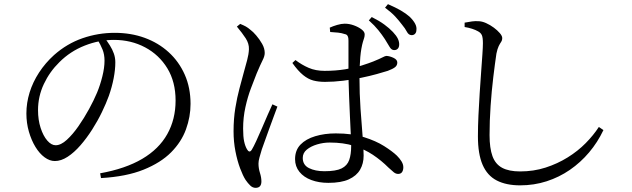

<svg xmlns="http://www.w3.org/2000/svg" viewBox="-20 -853 3040 924"><path d="M462 -19Q584 -41 664.5 -88.5Q745 -136 785 -207.5Q825 -279 825 -369Q825 -459 785.5 -524Q746 -589 678.5 -625Q611 -661 528 -661Q457 -661 387.5 -633.5Q318 -606 266 -554Q219 -508 191 -448.5Q163 -389 163 -323Q163 -276 175.5 -237.5Q188 -199 207.5 -176.5Q227 -154 248 -154Q273 -154 301.5 -180Q330 -206 357.5 -245.5Q385 -285 408.5 -328Q432 -371 447 -407Q462 -443 472.5 -485Q483 -527 483 -561Q483 -591 473.5 -614.5Q464 -638 449 -663L484 -670Q497 -653 509 -634Q521 -615 528 -595Q535 -575 535 -553Q535 -518 527 -476.5Q519 -435 504 -392Q491 -356 470.5 -313.5Q450 -271 423.5 -229.5Q397 -188 367 -153.5Q337 -119 305.5 -98.5Q274 -78 244 -78Q219 -78 194.5 -96Q170 -114 150.5 -146Q131 -178 119 -219.5Q107 -261 107 -307Q107 -358 122.5 -408Q138 -458 168 -504Q198 -550 240 -588Q302 -643 377 -669Q452 -695 532 -695Q610 -695 676 -671Q742 -647 791.5 -602Q841 -557 869 -494Q897 -431 897 -353Q897 -291 875 -230.5Q853 -170 803.5 -120Q754 -70 671 -36.5Q588 -3 466 4Z M1875 -612Q1863 -613 1854.5 -628Q1846 -643 1832 -665Q1819 -685 1801 -707.5Q1783 -730 1755 -755L1769 -771Q1805 -753 1829.5 -735Q1854 -717 1871 -699Q1888 -681 1895 -666Q1902 -651 1901 -636Q1900 -623 1892.5 -617Q1885 -611 1875 -612ZM1560 27Q1515 27 1478.5 13.5Q1442 0 1421 -26Q1400 -52 1400 -87Q1400 -130 1426 -157Q1452 -184 1497 -197.5Q1542 -211 1596 -211Q1674 -211 1731.5 -193Q1789 -175 1828.5 -150Q1868 -125 1890 -104Q1904 -90 1912.5 -76Q1921 -62 1921 -48Q1921 -34 1915 -25Q1909 -16 1896 -16Q1885 -16 1875 -24Q1865 -32 1850 -46Q1815 -81 1774.5 -108Q1734 -135 1683.5 -151Q1633 -167 1567 -167Q1536 -167 1506 -158Q1476 -149 1456.5 -133Q1437 -117 1437 -93Q1437 -59 1467 -44Q1497 -29 1541 -29Q1597 -29 1624 -42.5Q1651 -56 1660.5 -83Q1670 -110 1670 -150Q1670 -172 1668 -210Q1666 -248 1664 -294.5Q1662 -341 1660 -389Q1658 -437 1657 -480Q1657 -505 1657 -540Q1657 -575 1657 -607.5Q1657 -640 1657 -657Q1657 -669 1655 -675Q1653 -681 1649.5 -684.5Q1646 -688 1639 -689Q1625 -694 1607 -696Q1589 -698 1569 -699L1567 -720Q1582 -727 1602.5 -733Q1623 -739 1639 -739Q1661 -739 1683 -731Q1705 -723 1720 -711.5Q1735 -700 1735 -688Q1735 -678 1732.5 -670.5Q1730 -663 1726.5 -651.5Q1723 -640 1719 -618Q1716 -601 1714 -579Q1712 -557 1711 -531.5Q1710 -506 1710 -479Q1710 -402 1715 -329.5Q1720 -257 1725 -198Q1730 -139 1730 -104Q1730 -66 1713 -36.5Q1696 -7 1659 10Q1622 27 1560 27ZM1210 51Q1196 51 1184.5 40Q1173 29 1162 13Q1149 -7 1135.5 -43Q1122 -79 1113 -125Q1104 -171 1104 -221Q1104 -281 1112.5 -333Q1121 -385 1132.5 -427.5Q1144 -470 1152 -500Q1162 -536 1169.5 -564Q1177 -592 1178 -616Q1179 -643 1162.5 -668.5Q1146 -694 1120 -725L1136 -738Q1153 -731 1163 -725.5Q1173 -720 1187 -708Q1197 -701 1213 -682.5Q1229 -664 1241.5 -642Q1254 -620 1254 -598Q1254 -583 1244 -563.5Q1234 -544 1215 -499Q1204 -471 1188 -429Q1172 -387 1161 -337Q1150 -287 1150 -234Q1150 -195 1155 -172Q1160 -149 1169 -134Q1174 -125 1180 -124Q1186 -123 1192 -133Q1200 -146 1213 -174Q1226 -202 1240.5 -236Q1255 -270 1268.5 -301Q1282 -332 1291 -351L1315 -340Q1308 -321 1297 -291.5Q1286 -262 1275 -231.5Q1264 -201 1254.5 -174.5Q1245 -148 1240 -134Q1233 -111 1228.5 -94.5Q1224 -78 1224 -66Q1224 -43 1231 -21Q1238 1 1238 20Q1238 51 1210 51ZM1544 -459Q1513 -459 1488 -465.5Q1463 -472 1438.5 -492Q1414 -512 1387 -550L1402 -564Q1432 -541 1465.5 -526.5Q1499 -512 1542 -512Q1595 -512 1641 -519.5Q1687 -527 1721.5 -538Q1756 -549 1776 -557Q1808 -570 1821 -577Q1834 -584 1840 -584Q1856 -583 1874 -574.5Q1892 -566 1892 -552Q1892 -538 1881 -529.5Q1870 -521 1846 -512Q1827 -506 1793 -496.5Q1759 -487 1717.5 -478.5Q1676 -470 1631 -464.5Q1586 -459 1544 -459ZM1959 -684Q1946 -685 1938 -700.5Q1930 -716 1915 -734Q1900 -754 1882 -773.5Q1864 -793 1833 -816L1847 -833Q1884 -817 1909 -802.5Q1934 -788 1952 -772Q1970 -754 1978 -738.5Q1986 -723 1984 -709Q1984 -697 1977 -690Q1970 -683 1959 -684Z M2483 39Q2416 39 2370.5 15.5Q2325 -8 2302.5 -60Q2280 -112 2280 -197Q2280 -244 2282.5 -297.5Q2285 -351 2288.5 -405Q2292 -459 2295.5 -507Q2299 -555 2301.5 -591Q2304 -627 2304 -645Q2304 -672 2299 -683.5Q2294 -695 2281 -702Q2269 -709 2252 -714.5Q2235 -720 2216 -723V-744Q2236 -748 2252 -750Q2268 -752 2281 -751Q2299 -751 2319 -742Q2339 -733 2356.5 -720Q2374 -707 2385.5 -693.5Q2397 -680 2397 -670Q2397 -659 2391.5 -651Q2386 -643 2380 -631Q2374 -619 2369 -595Q2362 -548 2354 -482Q2346 -416 2341 -343.5Q2336 -271 2336 -203Q2336 -140 2350 -101.5Q2364 -63 2396.5 -45.5Q2429 -28 2483 -28Q2548 -28 2605.5 -46.5Q2663 -65 2712 -95.5Q2761 -126 2798.5 -164Q2836 -202 2862 -242L2884 -227Q2856 -168 2815 -119.5Q2774 -71 2722.5 -35.5Q2671 0 2610.5 19.5Q2550 39 2483 39Z"/></svg>

Font: Noto Serif SC ExtraLight
Style: Regular
Weight: 400
Version: Version 2.002-H1;hotconv 1.1.0;makeotfexe 2.6.0